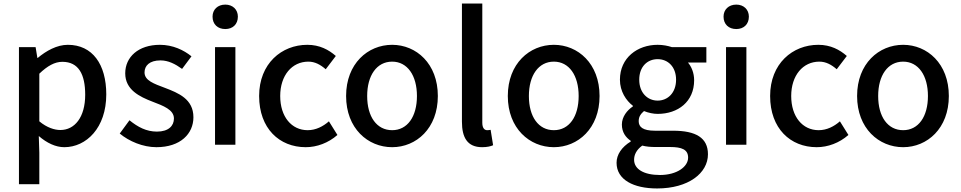

<svg xmlns="http://www.w3.org/2000/svg" viewBox="-20 -817 5426 1084"><path d="M87 223H202V45L199 -49C245 -9 295 14 343 14C467 14 580 -95 580 -284C580 -454 502 -564 363 -564C301 -564 241 -530 193 -490H191L181 -551H87ZM321 -83C288 -83 245 -96 202 -132V-401C248 -445 289 -468 332 -468C424 -468 461 -397 461 -282C461 -154 401 -83 321 -83Z M863 14C999 14 1072 -62 1072 -155C1072 -258 987 -292 911 -321C850 -344 796 -362 796 -408C796 -446 824 -476 886 -476C930 -476 969 -456 1008 -428L1061 -499C1018 -534 956 -564 883 -564C761 -564 687 -495 687 -403C687 -310 768 -271 841 -243C901 -220 962 -198 962 -148C962 -106 931 -74 866 -74C807 -74 759 -99 711 -138L656 -63C709 -19 787 14 863 14Z M1194 0H1309V-551H1194ZM1252 -653C1294 -653 1323 -680 1323 -723C1323 -763 1294 -791 1252 -791C1209 -791 1180 -763 1180 -723C1180 -680 1209 -653 1252 -653Z M1706 14C1769 14 1834 -10 1885 -55L1837 -132C1804 -103 1763 -82 1717 -82C1626 -82 1562 -158 1562 -275C1562 -391 1628 -469 1721 -469C1758 -469 1789 -452 1819 -426L1876 -501C1836 -536 1785 -564 1715 -564C1570 -564 1443 -458 1443 -275C1443 -92 1557 14 1706 14Z M2194 14C2330 14 2452 -92 2452 -275C2452 -458 2330 -564 2194 -564C2057 -564 1934 -458 1934 -275C1934 -92 2057 14 2194 14ZM2194 -82C2107 -82 2053 -158 2053 -275C2053 -391 2107 -469 2194 -469C2280 -469 2334 -391 2334 -275C2334 -158 2280 -82 2194 -82Z M2702 14C2731 14 2750 9 2764 3L2750 -84C2739 -82 2735 -82 2730 -82C2716 -82 2703 -93 2703 -124V-797H2588V-130C2588 -40 2619 14 2702 14Z M3107 14C3243 14 3365 -92 3365 -275C3365 -458 3243 -564 3107 -564C2970 -564 2847 -458 2847 -275C2847 -92 2970 14 3107 14ZM3107 -82C3020 -82 2966 -158 2966 -275C2966 -391 3020 -469 3107 -469C3193 -469 3247 -391 3247 -275C3247 -158 3193 -82 3107 -82Z M3690 247C3866 247 3977 161 3977 54C3977 -39 3909 -79 3780 -79H3678C3608 -79 3586 -101 3586 -133C3586 -160 3599 -175 3616 -190C3640 -180 3669 -174 3693 -174C3808 -174 3899 -243 3899 -364C3899 -405 3884 -441 3864 -464H3968V-551H3773C3752 -558 3724 -564 3693 -564C3579 -564 3480 -491 3480 -367C3480 -301 3515 -249 3553 -220V-216C3521 -195 3491 -158 3491 -114C3491 -70 3513 -41 3541 -22V-18C3490 13 3461 56 3461 102C3461 198 3557 247 3690 247ZM3693 -249C3636 -249 3589 -293 3589 -367C3589 -441 3635 -483 3693 -483C3751 -483 3797 -440 3797 -367C3797 -293 3750 -249 3693 -249ZM3706 171C3615 171 3560 138 3560 85C3560 57 3573 29 3606 5C3629 11 3654 13 3680 13H3763C3829 13 3865 27 3865 73C3865 124 3802 171 3706 171Z M4079 0H4194V-551H4079ZM4137 -653C4179 -653 4208 -680 4208 -723C4208 -763 4179 -791 4137 -791C4094 -791 4065 -763 4065 -723C4065 -680 4094 -653 4137 -653Z M4591 14C4654 14 4719 -10 4770 -55L4722 -132C4689 -103 4648 -82 4602 -82C4511 -82 4447 -158 4447 -275C4447 -391 4513 -469 4606 -469C4643 -469 4674 -452 4704 -426L4761 -501C4721 -536 4670 -564 4600 -564C4455 -564 4328 -458 4328 -275C4328 -92 4442 14 4591 14Z M5079 14C5215 14 5337 -92 5337 -275C5337 -458 5215 -564 5079 -564C4942 -564 4819 -458 4819 -275C4819 -92 4942 14 5079 14ZM5079 -82C4992 -82 4938 -158 4938 -275C4938 -391 4992 -469 5079 -469C5165 -469 5219 -391 5219 -275C5219 -158 5165 -82 5079 -82Z"/></svg>

Font: Noto Sans JP Medium
Style: Regular
Weight: 500
Designer: Ryoko NISHIZUKA 西塚涼子 (kana, bopomofo & ideographs); Paul D. Hunt (Latin, Greek & Cyrillic); Sandoll Communications 산돌커뮤니
Foundry: Adobe
Version: Version 2.004;hotconv 1.0.118;makeotfexe 2.5.65603